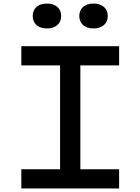

<svg xmlns="http://www.w3.org/2000/svg" viewBox="-20 -1060 790 1080"><path d="M100 -108H318V-692H100V-800H650V-692H432V-108H650V0H100ZM164 -970Q164 -1002 185.5 -1021Q207 -1040 244 -1040Q281 -1040 302.5 -1021Q324 -1002 324 -970Q324 -938 302.5 -919Q281 -900 244 -900Q207 -900 185.5 -919Q164 -938 164 -970ZM426 -970Q426 -1002 447.5 -1021Q469 -1040 506 -1040Q543 -1040 564.5 -1021Q586 -1002 586 -970Q586 -938 564.5 -919Q543 -900 506 -900Q469 -900 447.5 -919Q426 -938 426 -970Z"/></svg>

Font: Martian Mono VF sWd Rg
Style: Regular
Weight: 400
Width: 6
Monospace: yes
Designer: Roman Shamin
Foundry: Evil Martians
Version: Version 1.100